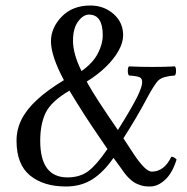

<svg xmlns="http://www.w3.org/2000/svg" viewBox="-20 -667 680 697"><path d="M232 -338Q166 -299 146 -258Q126 -217 126 -156Q126 -23 225 -23Q271 -23 301.5 -46.5Q332 -70 370 -126Q345 -162 314 -208.5Q283 -255 260.5 -291.5Q238 -328 232 -338ZM392 -94Q357 -43 316 -16.5Q275 10 219 10Q138 10 89 -30Q40 -70 40 -156Q40 -196 57.5 -232Q75 -268 113 -303.5Q151 -339 212 -376Q165 -464 165 -517Q165 -566 204 -606.5Q243 -647 308 -647Q357 -647 392 -616.5Q427 -586 427 -539Q427 -512 410 -482Q393 -452 363.5 -423.5Q334 -395 295 -371L299 -363Q326 -314 408 -195Q457 -273 478 -315Q495 -350 496 -366Q497 -382 487 -386.5Q477 -391 448 -393Q444 -398 444 -410Q444 -422 448 -426Q486 -424 537 -424Q578 -424 615 -426Q619 -422 619 -410Q619 -398 615 -393Q572 -390 556.5 -376.5Q541 -363 509 -302Q476 -240 428 -165L466 -107Q508 -44 531 -44Q576 -44 602 -98Q612 -98 621 -88Q606 -39 579.5 -14.5Q553 10 525 10Q511 10 502 8.5Q493 7 478.5 1Q464 -5 449 -19.5Q434 -34 419 -57ZM276 -409Q317 -438 335 -472.5Q353 -507 353 -539Q353 -614 303 -614Q282 -614 263.5 -589Q245 -564 245 -519Q245 -471 276 -409Z"/></svg>

Font: Libertinus Mono
Style: Regular
Weight: 400
Designer: Philipp H. Poll
Foundry: Khaled Hosny
Version: Version 6.7